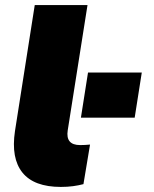

<svg xmlns="http://www.w3.org/2000/svg" viewBox="-20 -725 608 757"><path d="M220 12Q114 12 68.5 -44.5Q23 -101 39 -208L117 -705H325L247 -211Q238 -153 296 -153Q305 -153 315 -153.5Q325 -154 335 -155L309 1Q290 6 268 9Q246 12 220 12ZM299 -261 327 -439H539L511 -261Z"/></svg>

Font: Winston Black
Style: Italic
Weight: 900
Italic angle: -9°
Designer: Original fonts by Vernon Adams / Changes by Cristiano Sobral
Foundry: VOriginal fonts by Vernon Adams / Changes by Cristiano Sobral
Version: Version 2.503;July 17, 2020;FontCreator 13.0.0.2655 64-bit